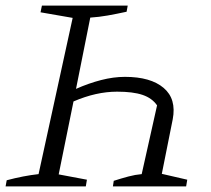

<svg xmlns="http://www.w3.org/2000/svg" viewBox="-27 -667 756 687"><path d="M-7 0 -3 -22Q27 -30 55.5 -35.5Q84 -41 111 -44L233 -603L118 -623L123 -647H430L426 -625Q389 -617 358 -611.5Q327 -606 296 -604L245 -349Q290 -369 334.5 -380.5Q379 -392 420 -392Q512 -392 558.5 -352.5Q605 -313 591 -240L552 -45L643 -24L639 0H377L380 -20Q408 -29 432.5 -35.5Q457 -42 480 -44L535 -290Q517 -316 483 -327.5Q449 -339 392 -339Q317 -339 236 -304L183 -43L284 -24L280 0Z"/></svg>

Font: Piazzolla Light
Style: Italic
Weight: 300
Italic angle: -11.3°
Designer: Juan Pablo del Peral
Foundry: Huerta Tipografica
Version: Version 1.330